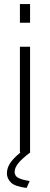

<svg xmlns="http://www.w3.org/2000/svg" viewBox="-20 -750 247 945"><path d="M78 -638V-730H128V-638ZM78 0V-520H128V0ZM14 103Q14 73 35.5 45Q57 17 101 -15H114L129 0Q88 31 70 53.5Q52 76 52 96Q52 116 70 125.5Q88 135 126 141L111 175Q53 168 33.5 148Q14 128 14 103Z"/></svg>

Font: Raleway Light
Style: Regular
Weight: 300
Designer: Matt McInerney, Pablo Impallari, Rodrigo Fuenzalida
Foundry: Matt McInerney, Pablo Impallari, Rodrigo Fuenzalida
Version: Version 4.026